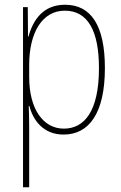

<svg xmlns="http://www.w3.org/2000/svg" viewBox="-20 -608 511 809"><path d="M254 -588C161 -588 119 -523 100 -454H98L97 -578H77V181H103V-72C103 -107 102 -139 101 -161H104C119 -102 162 -41 248 -41C355 -41 422 -131 422 -321C422 -500 364 -588 254 -588ZM253 -563C350 -563 397 -478 397 -321C397 -137 334 -66 249 -66C163 -66 103 -147 103 -283V-335C103 -469 157 -563 253 -563Z"/></svg>

Font: Noto Sans Tamil UI Condensed Thin
Style: Regular
Weight: 100
Width: 3
Designer: Jelle Bosma - Monotype Design Team
Foundry: Monotype Imaging Inc.
Version: Version 2.004